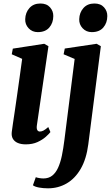

<svg xmlns="http://www.w3.org/2000/svg" viewBox="-20 -794 620 1070"><path d="M123.5 10.5Q98 10.5 79.5 2.8Q61 -5 52 -20.2Q43 -35.5 45.5 -58Q47.5 -74.5 52 -104.8Q56.5 -135 62.5 -175.2Q68.5 -215.5 75.2 -263Q82 -310.5 89.2 -362.2Q96.5 -414 103.5 -466L45.5 -491.5L51.5 -523L226.5 -550L250 -536.5L185.5 -95.5Q183 -77.5 187.8 -69.2Q192.5 -61 202 -61Q212 -61 222.5 -66.5Q233 -72 249 -86L261 -58Q253 -47.5 234.8 -31.2Q216.5 -15 188.8 -2.2Q161 10.5 123.5 10.5ZM190.5 -615Q159.5 -615 139.5 -636.5Q119.5 -658 120.5 -687Q121.5 -724 144 -749.2Q166.5 -774.5 205 -774.5Q240 -774.5 258.8 -753.2Q277.5 -732 277 -704.5Q277 -667 255 -641Q233 -615 190.5 -615ZM472 10.5Q461.5 92 430 146.5Q398.5 201 351.5 228.2Q304.5 255.5 247.5 255.5Q221 255.5 197.8 251.2Q174.5 247 163.5 238.5L179.5 193.5Q187 196.5 199.5 198.5Q212 200.5 221.5 200.5Q251 200.5 270.8 185Q290.5 169.5 303.5 141.2Q316.5 113 324.8 73.5Q333 34 339 -14.5L396 -465.5L334.5 -491.5L341 -523.5L518.5 -550L542 -536.5ZM491.5 -615Q460.5 -615 440.5 -636.5Q420.5 -658 421.5 -687Q422.5 -724 445 -749.2Q467.5 -774.5 506 -774.5Q541 -774.5 559.8 -753.2Q578.5 -732 578 -704.5Q578 -667 556 -641Q534 -615 491.5 -615Z"/></svg>

Font: Merriweather 60pt
Style: Bold Italic
Weight: 700
Italic angle: -7.8°
Version: Version 2.101